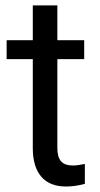

<svg xmlns="http://www.w3.org/2000/svg" viewBox="-20 -676 367 706"><path d="M190.9 -656.2V-528.3H289.6V-458.5H190.9V-130.9Q190.9 -99.1 204.1 -83.3Q217.3 -67.4 249 -67.4Q264.6 -67.4 292 -73.2V0Q256.3 9.8 222.7 9.8Q162.1 9.8 131.3 -26.9Q100.6 -63.5 100.6 -130.9V-458.5H4.4V-528.3H100.6V-656.2Z"/></svg>

Font: TypoPRO Roboto
Style: Regular
Weight: 400
Designer: Google
Version: Version 2.136; 2016